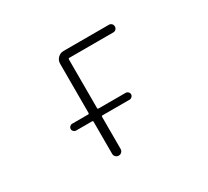

<svg xmlns="http://www.w3.org/2000/svg" viewBox="-143 -982 1287 1189"><g transform="rotate(-30 500.0 -388.0)"><path d="M244.1 -288.1Q234.4 -288.1 227.1 -295.4Q219.7 -302.7 219.7 -312.5Q219.7 -322.3 227.1 -329.6Q234.4 -336.9 244.1 -336.9H357.4Q365.2 -336.9 365.2 -343.8V-696.3Q365.2 -719.7 382.3 -736.8Q399.4 -753.9 422.9 -753.9H747.1Q758.8 -753.9 766.6 -746.1Q774.4 -738.3 774.4 -726.6Q774.4 -714.8 766.6 -707Q758.8 -699.2 747.1 -699.2H433.6Q425.8 -699.2 425.8 -691.4V-343.8Q425.8 -336.9 433.6 -336.9H627Q636.7 -336.9 644 -329.6Q651.4 -322.3 651.4 -312.5Q651.4 -302.7 644 -295.4Q636.7 -288.1 627 -288.1H433.6Q425.8 -288.1 425.8 -281.2V-51.8Q425.8 -39.1 417 -30.3Q408.2 -21.5 395.5 -21.5Q382.8 -21.5 374 -30.3Q365.2 -39.1 365.2 -51.8V-281.2Q365.2 -288.1 357.4 -288.1Z"/></g></svg>

Font: Rounded Mgen+ 1mn light
Style: Regular
Weight: 200
Designer: [Source Han Sans]
Ryoko NISHIZUKA  (kana & ideographs); Paul D. Hunt (Latin, Greek & Cyrillic); Wenlong ZHANG  (bopomofo
Version: Version 1.059.20150602